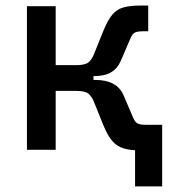

<svg xmlns="http://www.w3.org/2000/svg" viewBox="-20 -540 626 692"><path d="M257.8 -265.6 254.4 -305.2Q285.6 -305.2 298.1 -314.7Q310.5 -324.2 318.8 -345.2L352.5 -428.7Q367.7 -466.3 383.8 -486.1Q399.9 -505.9 423.8 -512.9Q447.8 -520 485.8 -520H514.2V-427.2H493.2Q475.1 -427.2 465.8 -422.4Q456.5 -417.5 449.7 -400.9L415.5 -320.8Q403.3 -293 380.1 -279.3Q356.9 -265.6 317.4 -265.6ZM77.1 0V-517.6H180.7V0ZM173.3 -212.4V-305.2H316.9V-212.4ZM466.8 131.8V-90.3H564.5V131.8ZM490.7 2.4Q452.6 2.4 427.5 -4.6Q402.3 -11.7 385 -31.5Q367.7 -51.3 352.5 -88.9L318.8 -172.4Q310.5 -193.4 298.1 -202.9Q285.6 -212.4 254.4 -212.4L257.8 -252H322.3Q401.4 -252 425.3 -196.8L459.5 -116.7Q466.3 -100.1 475.6 -95.2Q484.9 -90.3 502.9 -90.3H519V2.4Z"/></svg>

Font: Cascadia Code PL
Style: Regular
Weight: 400
Monospace: yes
Designer: Aaron Bell
Foundry: Saja Typeworks
Version: Version 2102.003